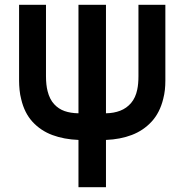

<svg xmlns="http://www.w3.org/2000/svg" viewBox="-20 -560 774 805"><path d="M309 26.7Q248.4 24.3 199.6 6.2Q150.8 -12 116.6 -49Q82.5 -86.1 69 -143.7Q64 -162.2 62 -183.1Q60 -204 60 -221.3V-540H172.8V-240.8Q172.8 -204 179.5 -178Q188.1 -143.8 206.8 -123.5Q225.4 -103.2 250.8 -94.3Q276.1 -85.5 309 -85V-540H424.3V-85Q457.2 -85.5 484 -95.8Q510.8 -106.1 529.7 -128.3Q548.6 -150.5 555.5 -184.7Q560.5 -208.2 560.5 -240.8V-540H673.3V-221.3Q673.3 -201.9 671.3 -183.3Q669.3 -164.7 664.3 -145.3Q650.2 -87.6 615.7 -50.1Q581.2 -12.7 532.8 5.8Q484.3 24.3 424.3 26.7V225H309Z"/></svg>

Font: Manrope
Style: Regular
Weight: 400
Designer: Mikhail Sharanda
Foundry: Mikhail Sharanda
Version: Version 4.503